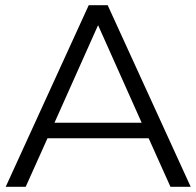

<svg xmlns="http://www.w3.org/2000/svg" viewBox="-20 -720 757 740"><path d="M2 0 322 -700H395L715 0H637L553 -187H163L79 0ZM190 -247H526L358 -623Z"/></svg>

Font: Belfius21
Style: Regular
Weight: 400
Designer: Montserrat's base design by Julieta Ulanovsky, modified by Coast SPRL for Belfius Bank NV.
Foundry: Montserrat's base design by Julieta Ulanovsky, modified by Coast SPRL for Belfius Bank NV.
Version: Version 2.000;FEAKit 1.0